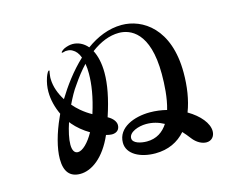

<svg xmlns="http://www.w3.org/2000/svg" viewBox="-96 -843 1191 967"><g transform="rotate(-15 500.0 -360.0)"><path d="M815 -189C838 -248 848 -318 848 -388C848 -619 716 -701 608 -701C540 -701 477 -674 422 -634C400 -660 372 -672 344 -672C330 -672 315 -668 301 -662C293 -658 281 -649 281 -645C281 -644 282 -643 285 -643C288 -643 295 -646 301 -647H311C320 -647 329 -645 337 -640C352 -632 365 -617 373 -594C315 -540 267 -474 231 -415C209 -450 194 -489 193 -529C192 -538 195 -555 196 -563C197 -567 198 -570 198 -572C198 -573 197 -574 195 -574C191 -574 183 -561 177 -543C169 -519 165 -495 165 -471C165 -429 176 -387 194 -349C191 -343 189 -337 186 -331C154 -261 133 -185 133 -129C133 -62 161 -30 214 -30C273 -30 342 -78 389 -186C401 -183 411 -181 419 -181C446 -181 460 -197 460 -219C460 -236 447 -255 422 -269C421 -269 421 -270 420 -270C450 -360 463 -432 463 -491C463 -542 453 -581 438 -610C486 -646 535 -666 584 -666C642 -666 740 -630 740 -410C740 -355 736 -286 719 -228C691 -235 661 -239 631 -239C551 -239 461 -206 461 -126C461 -66 528 -32 606 -32C674 -32 726 -58 764 -101C775 -89 787 -75 799 -59C819 -33 846 -19 869 -19C895 -19 913 -38 913 -66C913 -107 875 -154 815 -189ZM295 -343C282 -354 270 -366 259 -379C275 -412 292 -444 310 -468C333 -502 357 -533 382 -559C385 -543 386 -526 386 -507C386 -453 376 -386 350 -305C332 -315 314 -327 295 -343ZM231 -139C213 -139 203 -155 203 -185C203 -214 212 -255 226 -297C227 -296 227 -295 228 -294C230 -293 231 -291 233 -288C255 -262 284 -238 315 -220C288 -171 255 -139 231 -139ZM580 -101C551 -101 507 -110 507 -137C507 -169 558 -187 598 -187C631 -187 661 -179 690 -163C666 -126 631 -101 580 -101Z"/></g></svg>

Font: Shippori Mincho OTF
Style: Bold
Weight: 800
Designer: FONTDASU
Foundry: FONTDASU / Google Inc. / but / Adobe
Version: Version 3.300;hotconv 1.0.109;makeotfexe 2.5.65596